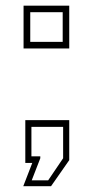

<svg xmlns="http://www.w3.org/2000/svg" viewBox="-20 -560 319 660"><path d="M60 80 91 0H67V-147H218V-9.5L155.5 80ZM89 60H145.5L197 -16V-124H88V-22.5H118.5V-16ZM61 -393.5V-540.5H218V-393.5ZM84 -416H195.5V-518H84Z"/></svg>

Font: Tourney Expanded ExtraLight
Style: Regular
Weight: 200
Width: 7
Designer: Tyler Finck
Foundry: Etcetera Type Co
Version: Version 1.010; ttfautohint (v1.8.3)